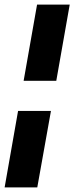

<svg xmlns="http://www.w3.org/2000/svg" viewBox="-79 -731 321 829"><path d="M-59 78 -1 -252H141L82 78ZM23 -382 81 -711H222L164 -382Z"/></svg>

Font: Anybody UltraCondensed Black
Style: Italic
Weight: 900
Width: 1
Italic angle: -10°
Designer: Tyler Finck
Foundry: Etcetera Type Company
Version: Version 1.010; ttfautohint (v1.8.3) -l 8 -r 50 -G 200 -x 14 